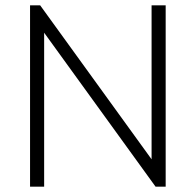

<svg xmlns="http://www.w3.org/2000/svg" viewBox="-20 -702 736 722"><path d="M93 0V-682H131L550 -103V-682H603V0H565L146 -579V0Z"/></svg>

Font: Outfit ExtraLight
Style: Regular
Weight: 200
Designer: Rodrigo Fuenzalida
Foundry: fragTYPE
Version: Version 1.100; ttfautohint (v1.8.4.7-5d5b);gftools[0.9.27]